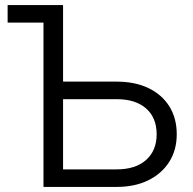

<svg xmlns="http://www.w3.org/2000/svg" viewBox="-20 -735 760 755"><path d="M151 0V-658L163 -646H10V-715H228V-57L216 -69H439Q513 -69 554.5 -106Q596 -143 596 -207Q596 -272 554.5 -308.5Q513 -345 439 -345H202V-414H439Q511 -414 564 -388.5Q617 -363 646 -316.5Q675 -270 675 -207Q675 -145 645.5 -98.5Q616 -52 563 -26Q510 0 439 0Z"/></svg>

Font: Wix Madefor Display
Style: Regular
Weight: 400
Designer: Dalton Maag Ltd
Foundry: Dalton Maag Ltd
Version: Version 3.100